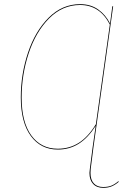

<svg xmlns="http://www.w3.org/2000/svg" viewBox="-20 -710 626 923"><path d="M551 164Q535 178 517.5 185.5Q500 193 476 193Q445 193 427.5 174Q410 155 410 121Q410 115 412 101L425 0L440 -105Q403 -47 358.5 -19Q314 9 258 9Q176 9 128 -56.5Q80 -122 80 -242Q80 -353 114.5 -456.5Q149 -560 214 -625Q279 -690 365 -690Q416 -690 452 -664.5Q488 -639 509 -597L520 -680H524L429 0L416 102Q415 108 415 121Q415 154 431 171.5Q447 189 476 189Q500 189 516.5 182Q533 175 549 161ZM441 -113 508 -592Q460 -686 365 -686Q280 -686 216 -621.5Q152 -557 118 -454Q84 -351 84 -241Q84 -123 130.5 -59Q177 5 258 5Q314 5 359 -23.5Q404 -52 441 -113Z"/></svg>

Font: Fira Sans Condensed Four
Style: Italic
Weight: 100
Width: 3
Italic angle: -8°
Designer: bBox Type GmbH & Carrois Corporate GbR & Edenspiekermann AG
Foundry: bBox Type GmbH & Carrois Corporate GbR & Edenspiekermann AG
Version: Version 4.301